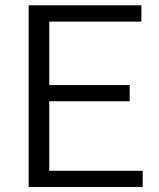

<svg xmlns="http://www.w3.org/2000/svg" viewBox="-20 -724 608 736"><path d="M477.1 -397.9H168.9V-641.1H522V-703.6H89.8V-7.3H526.9V-69.3H168.9V-335.9H477.1Z"/></svg>

Font: Shabnam Light
Style: Regular
Weight: 300
Foundry: DejaVu fonts team - Redesigned by Saber Rastikerdar - Based on Vazir font
Version: Version 5.0.1